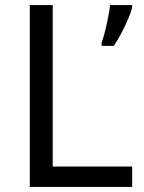

<svg xmlns="http://www.w3.org/2000/svg" viewBox="-20 -734 564 754"><path d="M97 0V-714H187V-80H499V0ZM499 -705Q495 -687 483.5 -660Q472 -633 457 -604.5Q442 -576 427 -554H379V-566Q386 -585 392.5 -611.5Q399 -638 404.5 -665.5Q410 -693 412 -714H499Z"/></svg>

Font: Noto Sans Khudawadi
Style: Regular
Weight: 400
Designer: Monotype Design Team
Foundry: Monotype Imaging Inc.
Version: Version 2.003; ttfautohint (v1.8.4.7-5d5b)